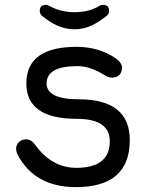

<svg xmlns="http://www.w3.org/2000/svg" viewBox="-20 -747 615 787"><path d="M454 -508C409 -539 357 -554 298 -555C158 -556 88 -506 88 -405C88 -308 157 -260 294 -260C385 -260 430 -229 430 -168C430 -95 384 -59 292 -59C233 -59 182 -84 140 -133C125 -150 114 -176 87 -176C63 -176 46 -159 46 -136C46 -131 48 -124 51 -115C98 -25 178 20 291 20C438 20 512 -44 512 -173C512 -284 442 -340 303 -340C215 -340 171 -362 171 -405C171 -452 213 -476 297 -476C334 -476 371 -463 410 -438C419 -432 429 -429 440 -429C463 -429 480 -443 480 -470C480 -483 471 -496 454 -508ZM389 -724C361 -706 326 -697 285 -697C247 -697 212 -706 180 -724C177 -726 173 -727 168 -727C151 -727 143 -719 143 -702C143 -695 146 -688 152 -682C189 -653 229 -627 285 -627C341 -627 380 -653 417 -682C424 -687 427 -693 427 -702C427 -719 419 -727 402 -727C397 -727 393 -726 389 -724Z"/></svg>

Font: Fabada
Style: Regular
Weight: 400
Designer: deFharo
Foundry: deFharo.com
Version: Version 4.000 2011 initial release